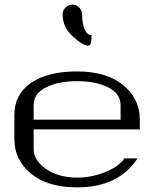

<svg xmlns="http://www.w3.org/2000/svg" viewBox="-20 -808 706 828"><path d="M250 -746.1Q250 -763.7 262.7 -775.9Q275.4 -788.1 292 -788.1Q308.6 -788.1 321.3 -775.9Q334 -763.7 334 -746.1Q334 -712.9 341.8 -690.9Q349.6 -668.9 357.9 -662.6Q366.2 -656.2 375 -656.2Q375 -611.3 361.3 -611.3Q336.9 -611.3 293.5 -651.4Q250 -691.4 250 -746.1ZM583 -250H125V-167Q125 -115.2 179.7 -78.6Q234.4 -42 312.5 -42Q374 -42 433.6 -65.9Q493.2 -89.8 516.6 -125H573.2Q491.2 0 312.5 0Q185.5 0 113.8 -59.1Q42 -118.2 42 -208V-312.5Q42 -400.4 113.3 -450.2Q184.6 -500 312.5 -500Q439.5 -500 511.2 -440.9Q583 -381.8 583 -292ZM125 -292H500V-354.5Q500 -404.3 446.8 -431.2Q393.6 -458 312.5 -458Q231.4 -458 178.2 -431.2Q125 -404.3 125 -354.5Z"/></svg>

Font: okolaks
Style: Regular
Weight: 500
Version: Version 000.6.0